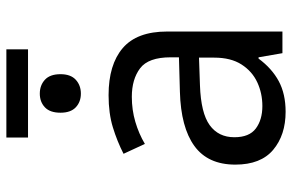

<svg xmlns="http://www.w3.org/2000/svg" viewBox="-177 -730 917 603"><g transform="rotate(-90 281.5 -428.5)"><path d="M232 10Q159 10 112.5 -29Q66 -68 66 -148Q66 -234 124.5 -276.5Q183 -319 295 -322L403 -325V-351Q403 -421 368.5 -447Q334 -473 279 -473Q238 -473 200.5 -462Q163 -451 131 -432L100 -499Q139 -519 183 -532.5Q227 -546 284 -546Q380 -546 432 -501.5Q484 -457 484 -362V0H416L403 -75H399Q368 -33 328 -11.5Q288 10 232 10ZM250 -63Q290 -63 324.5 -79Q359 -95 380.5 -128.5Q402 -162 402 -214V-262L315 -259Q228 -256 190 -228.5Q152 -201 152 -151Q152 -104 179.5 -83.5Q207 -63 250 -63ZM289 -633Q263 -633 246 -649Q229 -665 229 -697Q229 -730 246 -746Q263 -762 289 -762Q315 -762 332.5 -746Q350 -730 350 -697Q350 -665 332.5 -649Q315 -633 289 -633ZM151 -799V-867H428V-799Z"/></g></svg>

Font: Noto Sans Mono SemiCondensed
Style: Regular
Weight: 400
Width: 4
Designer: Monotype Design Team
Foundry: Monotype Imaging Inc.
Version: Version 2.014